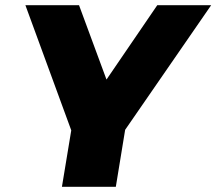

<svg xmlns="http://www.w3.org/2000/svg" viewBox="-20 -721 835 741"><path d="M795 -701 463 -220 427 0H219L255 -218L78 -701H285L391 -414L587 -701Z"/></svg>

Font: Gontserrat ExtraBold
Style: Italic
Weight: 800
Italic angle: -11.3°
Designer: Julieta Ulanovsky
Foundry: Julieta Ulanovsky
Version: Version 6.001